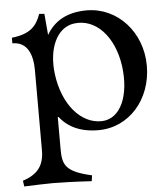

<svg xmlns="http://www.w3.org/2000/svg" viewBox="-56 -618 801 925"><g transform="rotate(-5 344.0 -155.5)"><path d="M20 226 24 254C75 252 131 250 163 250C195 250 271 252 350 257L354 229C224 200 214 164 214 88V-70C253 -17 314 15 404 15C553 15 663 -112 663 -274C663 -437 546 -565 397 -565C300 -565 238 -526 202 -463L193 -566L168 -568C147 -509 116 -475 27 -465V-438C101 -438 124 -374 124 -298V88C124 164 90 203 20 226ZM426 -27C323 -23 237 -124 218 -272C202 -398 248 -495 330 -507C435 -522 523 -430 544 -283C563 -137 514 -31 426 -27Z"/></g></svg>

Font: Basteleur Moonlight
Style: Regular
Weight: 300
Designer: Keussel
Foundry: Keussel Studio
Version: Version 1.300;Glyphs 3.2 (3192)